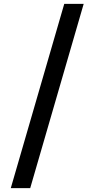

<svg xmlns="http://www.w3.org/2000/svg" viewBox="-20 -801 491 998"><path d="M36 177 314 -781H415L137 177Z"/></svg>

Font: Koeln Type Sans
Style: Regular
Weight: 400
Designer: Eben Sorkin
Foundry: Eben Sorkin
Version: Version 2.001